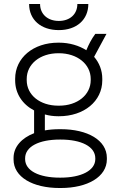

<svg xmlns="http://www.w3.org/2000/svg" viewBox="-20 -740 595 963"><path d="M126 -720C126 -641 185 -589 275 -589C364 -589 423 -641 423 -720H368C368 -669 331 -635 275 -635C219 -635 181 -669 181 -720ZM56 -337C56 -271 92 -217 151 -186V-72C89 -48 48 -4 48 52V60C48 148 144 203 279 203H285C419 203 516 147 516 59V52C516 -37 419 -92 285 -92H279C253 -92 227 -90 205 -86V-166C226 -160 248 -157 272 -157H276C401 -157 493 -232 493 -337V-345C493 -387 478 -425 452 -455L514 -570H458C438 -543 425 -517 413 -488C377 -511 329 -526 276 -526H272C147 -526 56 -450 56 -345ZM114 -344C114 -419 181 -473 273 -473H275C368 -473 435 -418 435 -344V-338C435 -264 368 -210 277 -210H272C181 -210 114 -263 114 -338ZM106 54C106 -5 176 -40 280 -40H284C388 -40 458 -5 458 54V58C458 115 388 151 284 151H280C175 151 106 116 106 58Z"/></svg>

Font: Fixel Display Light
Style: Regular
Weight: 300
Designer: AlfaBravo + MacPaw
Foundry: Kyrylo Tkachov, Marchela Mozhyna, Serhii Makarenko, Maria Weinstein, Zakhar Kryvoshyya
Version: Version 1.211